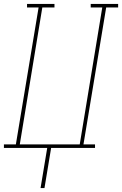

<svg xmlns="http://www.w3.org/2000/svg" viewBox="-57 -755 623 980"><path d="M150 205 184 0H-37V-18H24L140 -717H81V-735H221V-717H159L44 -18H350L465 -717H406V-735H546V-717H485L369 -18H428V0H204L170 205Z"/></svg>

Font: Iosevka Slab Thin
Style: Italic
Weight: 100
Italic angle: -9°
Monospace: yes
Designer: Belleve Invis
Foundry: Belleve Invis
Version: Version 11.1.1; ttfautohint (v1.8.3)